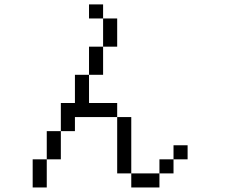

<svg xmlns="http://www.w3.org/2000/svg" viewBox="-20 -832 1040 852"><path d="M812.5 -125V-187.5H750V-125H687.5V-62.5H562.5V0H687.5V-62.5H750V-125ZM125 -125Q125 -125 125 0H187.5Q187.5 0 187.5 -125ZM562.5 -62.5Q562.5 -62.5 562.5 -312.5H500Q500 -312.5 500 -62.5ZM187.5 -125H250Q250 -125 250 -250H187.5Q187.5 -250 187.5 -125ZM250 -250H312.5V-312.5H500V-375H375Q375 -375 375 -500H312.5Q312.5 -500 312.5 -375H250Q250 -375 250 -250ZM375 -500H437.5Q437.5 -500 437.5 -625H375Q375 -625 375 -500ZM437.5 -625H500Q500 -625 500 -750H437.5Q437.5 -750 437.5 -625ZM437.5 -750V-812.5H375V-750Z"/></svg>

Font: Unifont
Style: Regular
Weight: 500
Version: Version 13.0.05